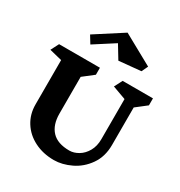

<svg xmlns="http://www.w3.org/2000/svg" viewBox="-256 -1307 1409 1502"><g transform="rotate(30 448.5 -556.0)"><path d="M789 -649V-310Q789 -205 736.5 -130Q684 -55 605.5 -17.5Q527 20 453 20Q355 20 277 -19.5Q199 -59 155.5 -128.5Q112 -198 112 -285V-686L-1 -714L36 -786H405V-723L310 -649V-317Q310 -216 362 -160.5Q414 -105 521 -105Q561 -105 601.5 -129Q642 -153 668 -199Q694 -245 694 -307V-670L573 -714L610 -786H884V-723ZM700 -925 502 -906 431 -1023 249 -906 208 -973 455 -1132 727 -982Z"/></g></svg>

Font: Inknut Antiqua ExtraBold
Style: Regular
Weight: 800
Designer: Claus Eggers Sørensen
Foundry: Claus Eggers Sørensen
Version: Version 1.003; ttfautohint (v1.8.2) -l 8 -r 50 -G 200 -x 14 